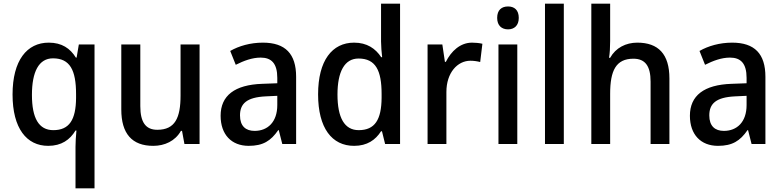

<svg xmlns="http://www.w3.org/2000/svg" viewBox="-20 -780 4237 1040"><path d="M389 15V240H492V-539H407L395 -468H391C360 -518 315 -549 244 -549C126 -549 48 -453 48 -268C48 -85 124 10 241 10C313 10 359 -23 389 -73H394C391 -42 389 -9 389 15ZM269 -75C190 -75 153 -140 153 -266C153 -391 190 -464 267 -464C359 -464 392 -400 392 -270V-249C391 -132 356 -75 269 -75Z M1061 -539H958V-263C958 -141 928 -77 832 -77C769 -77 740 -118 740 -205V-539H637V-187C637 -56 695 10 810 10C872 10 929 -16 960 -71H966L979 0H1061Z M1404 -549C1336 -549 1274 -531 1227 -504L1257 -429C1301 -451 1346 -468 1392 -468C1450 -468 1482 -437 1482 -358V-329L1401 -326C1251 -321 1175 -262 1175 -153C1175 -51 1234 10 1327 10C1405 10 1447 -17 1487 -75H1490L1509 0H1584V-364C1584 -488 1526 -549 1404 -549ZM1419 -258 1482 -261V-211C1482 -119 1430 -71 1359 -71C1311 -71 1280 -97 1280 -155C1280 -219 1317 -253 1419 -258Z M1898 10C1969 10 2014 -22 2044 -69H2049L2066 0H2147V-760H2044V-555C2044 -532 2047 -494 2050 -470H2045C2014 -517 1968 -549 1898 -549C1779 -549 1703 -452 1703 -269C1703 -86 1778 10 1898 10ZM1923 -75C1846 -75 1808 -142 1808 -268C1808 -391 1846 -463 1922 -463C2015 -463 2047 -398 2047 -271V-250C2046 -132 2011 -75 1923 -75Z M2537 -549C2473 -549 2424 -503 2395 -445H2390L2376 -539H2296V0H2398V-282C2398 -386 2458 -451 2528 -451C2547 -451 2566 -448 2581 -444L2593 -543C2576 -547 2555 -549 2537 -549Z M2732 -745C2697 -745 2673 -726 2673 -683C2673 -641 2698 -621 2732 -621C2765 -621 2790 -641 2790 -683C2790 -726 2766 -745 2732 -745ZM2782 -539H2680V0H2782Z M3034 0V-760H2932V0Z M3285 -558V-760H3183V0H3285V-272C3285 -397 3316 -462 3411 -462C3475 -462 3504 -422 3504 -338V0H3606V-355C3606 -487 3546 -549 3432 -549C3370 -549 3315 -521 3285 -467H3279C3283 -491 3285 -523 3285 -558Z M3946 -549C3878 -549 3816 -531 3769 -504L3799 -429C3843 -451 3888 -468 3934 -468C3992 -468 4024 -437 4024 -358V-329L3943 -326C3793 -321 3717 -262 3717 -153C3717 -51 3776 10 3869 10C3947 10 3989 -17 4029 -75H4032L4051 0H4126V-364C4126 -488 4068 -549 3946 -549ZM3961 -258 4024 -261V-211C4024 -119 3972 -71 3901 -71C3853 -71 3822 -97 3822 -155C3822 -219 3859 -253 3961 -258Z"/></svg>

Font: Noto Sans Lao Looped SemiCondensed Medium
Style: Regular
Weight: 500
Width: 4
Designer: Mark Frömberg, Ben Mitchell
Foundry: The Fontpad Ltd
Version: Version 1.002